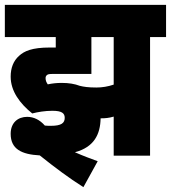

<svg xmlns="http://www.w3.org/2000/svg" viewBox="-20 -642 705 792"><path d="M196 -185C235 -185 247 -175 247 -156C247 -135 234 -123 190 -123C183 -123 174 -123 165 -124C144 -148 119 -160 92 -160C54 -160 24 -136 24 -90C24 -27 69 -5 144 -1C205 48 264 92 324 130L383 23C358 14 323 1 289 -14C368 -35 394 -88 395 -154C396 -154 398 -154 399 -154C412 -154 429 -155 449 -161V0H599V-489H665V-622H0V-489H210V-446H186C111 -446 80 -431 59 -412C35 -391 24 -361 24 -326C24 -266 62 -215 113 -174C136 -180 166 -185 196 -185ZM378 -281C344 -281 325 -284 309 -288C288 -296 264 -300 235 -300C213 -300 196 -298 177 -294C171 -303 168 -310 168 -320C168 -325 170 -329 172 -331C177 -336 182 -337 200 -337H357V-489H449V-293C426 -285 401 -281 378 -281Z"/></svg>

Font: Noto Sans ExtraCondensed Black
Style: Italic
Weight: 900
Width: 2
Italic angle: -12°
Designer: Monotype Design Team
Foundry: Monotype Imaging Inc.
Version: Version 2.013